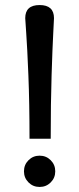

<svg xmlns="http://www.w3.org/2000/svg" viewBox="-20 -731 314 761"><path d="M93 -8Q75 -26 75 -52Q75 -78 93 -96Q111 -114 137 -114Q163 -114 181 -96Q199 -78 199 -52Q199 -26 181 -8Q163 10 137 10Q111 10 93 -8ZM80 -659Q80 -711 137 -711Q194 -711 194 -659Q194 -653 191 -598.5Q188 -544 184.5 -433Q181 -322 181 -181H97Q97 -322 92.5 -433Q88 -544 84 -598.5Q80 -653 80 -659Z"/></svg>

Font: Baumans
Style: Regular
Weight: 400
Designer: Henadij Zarechnjuk
Foundry: Cyreal (www.cyreal.org)
Version: Version 001.002